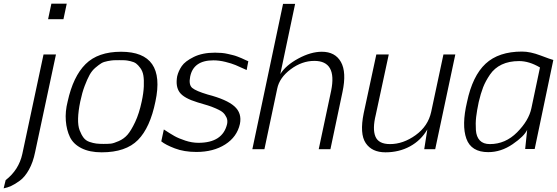

<svg xmlns="http://www.w3.org/2000/svg" viewBox="-35 -816 3046 1050"><path d="M271 -518 157 16Q146 71 123.5 111.5Q101 152 73.5 172Q46 192 26 201Q6 210 -15 214Q-13 206 -9.5 191Q-6 176 -4 169Q68 113 87 26L203 -518ZM330 -796 312 -711H228L246 -796Z M404 -261Q393 -208 392 -168Q391 -128 400.5 -103.5Q410 -79 422 -63Q434 -47 454.5 -40Q475 -33 491.5 -31Q508 -29 531 -29Q556 -29 571 -30.5Q586 -32 614.5 -44.5Q643 -57 662.5 -79.5Q682 -102 704 -148.5Q726 -195 740 -261Q750 -307 751.5 -343.5Q753 -380 749 -403.5Q745 -427 732.5 -444Q720 -461 709 -469Q698 -477 678.5 -481.5Q659 -486 647.5 -486.5Q636 -487 617 -487Q596 -487 586 -486.5Q576 -486 554 -482Q532 -478 519 -470Q506 -462 487 -446Q468 -430 455 -406.5Q442 -383 428 -346Q414 -309 404 -261ZM627 -533Q873 -533 815 -261Q786 -118 719.5 -50.5Q653 17 521 17Q455 17 410.5 -5.5Q366 -28 347.5 -66.5Q329 -105 325 -155.5Q321 -206 335 -261Q365 -398 433 -465.5Q501 -533 627 -533Z M1141 -528Q1160 -528 1177.5 -526.5Q1195 -525 1211.5 -521Q1228 -517 1239 -514.5Q1250 -512 1265.5 -506Q1281 -500 1286.5 -497.5Q1292 -495 1307 -488Q1322 -481 1323 -481Q1321 -473 1318 -455.5Q1315 -438 1314 -433Q1275 -451 1253.5 -460Q1232 -469 1198 -477.5Q1164 -486 1132 -486Q1023 -486 1005 -397Q996 -352 1016.5 -335Q1037 -318 1101 -299Q1205 -272 1247 -234.5Q1289 -197 1277 -138Q1261 -67 1196.5 -26Q1132 15 1039 15Q972 15 921 -4.5Q870 -24 847 -43Q849 -54 854 -75.5Q859 -97 861 -108Q896 -85 919 -72Q942 -59 978.5 -47Q1015 -35 1050 -35Q1183 -35 1207 -138Q1211 -158 1203.5 -174Q1196 -190 1184.5 -200.5Q1173 -211 1146.5 -222.5Q1120 -234 1101.5 -239.5Q1083 -245 1046 -256Q970 -279 947 -311.5Q924 -344 934 -399Q941 -428 959 -454.5Q977 -481 1024.5 -504.5Q1072 -528 1141 -528Z M1708 0 1776 -320Q1809 -483 1684 -483Q1616 -483 1554.5 -437Q1493 -391 1481 -331L1411 0H1345L1513 -795H1579L1498 -411Q1528 -459 1596.5 -496Q1665 -533 1725 -533Q1798 -533 1829.5 -477Q1861 -421 1838 -313L1772 0Z M2091 -518 2020 -188Q2001 -111 2018 -69.5Q2035 -28 2098 -28Q2170 -28 2238 -77Q2306 -126 2323 -204L2390 -518H2455L2345 0H2285L2302 -108Q2267 -48 2207 -15.5Q2147 17 2073 17Q1999 17 1965 -33.5Q1931 -84 1954 -197L2023 -518Z M2644 -28Q2729 -28 2793 -92.5Q2857 -157 2871 -224L2918 -447Q2859 -482 2804 -482Q2749 -482 2709 -463Q2669 -444 2644.5 -408Q2620 -372 2607 -338.5Q2594 -305 2583 -258Q2573 -211 2569 -176.5Q2565 -142 2567.5 -105Q2570 -68 2589 -48Q2608 -28 2644 -28ZM2991 -488 2889 -1H2837L2848 -106Q2832 -71 2768.5 -27.5Q2705 16 2635 16Q2542 16 2515.5 -57.5Q2489 -131 2519 -258Q2549 -401 2620.5 -467.5Q2692 -534 2820 -534Q2865 -534 2921.5 -512.5Q2978 -491 2991 -488Z"/></svg>

Font: Afta sans
Style: Italic
Weight: 400
Italic angle: -12°
Designer: par.qink
Foundry: Oriol Esparraguera Font
Version: Version 1.000